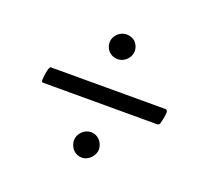

<svg xmlns="http://www.w3.org/2000/svg" viewBox="-89 -585 749 689"><g transform="rotate(20 285.5 -240.5)"><path d="M285.2 -380.9C310.5 -380.9 333 -404.3 333 -427.7V-432.6C330.1 -459 311.5 -475.6 285.2 -475.6C259.8 -475.6 237.3 -453.1 237.3 -428.7V-424.8C240.2 -398.4 258.8 -380.9 285.2 -380.9ZM285.2 -4.9C310.5 -4.9 333 -30.3 333 -53.7V-55.7C330.1 -82 311.5 -102.5 285.2 -102.5C259.8 -102.5 237.3 -79.1 237.3 -54.7V-50.8C240.2 -24.4 258.8 -4.9 285.2 -4.9ZM56.6 -218.8C56.6 -209 62.5 -210 62.5 -210H500C500 -210 505.9 -210.9 507.8 -216.8C508.8 -220.7 515.6 -244.1 515.6 -261.7C515.6 -270.5 508.8 -271.5 508.8 -271.5H70.3C59.6 -271.5 56.6 -220.7 56.6 -218.8Z"/></g></svg>

Font: Crimson
Style: Roman
Weight: 400
Version: Version 0.2